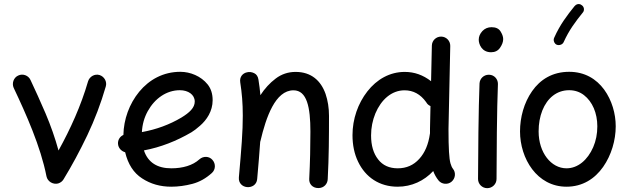

<svg xmlns="http://www.w3.org/2000/svg" viewBox="-20 -893 3137 958"><path d="M70.8 -516.1C47.9 -505.9 38.1 -477.5 48.3 -454.6C109.4 -325.7 183.1 -161.1 211.9 -13.2C217.3 12.7 244.1 28.8 270 22.5C282.2 18.6 291 11.7 296.9 2C338.4 -65.9 377.9 -139.2 415.5 -217.8C452.6 -295.9 483.4 -377 507.8 -461.4C515.1 -485.4 500.5 -511.2 476.6 -518.6C452.6 -525.9 426.8 -511.2 419.4 -487.3C384.3 -365.7 331.1 -249 272 -142.1C254.9 -204.1 233.4 -265.6 207.5 -326.7C181.6 -387.2 156.2 -442.9 132.3 -493.7C122.1 -516.6 93.8 -527.3 70.8 -516.1Z M1037.1 -29.8C1056.2 -46.9 1057.1 -76.2 1040 -95.2C1023.9 -114.3 994.1 -115.2 975.1 -98.1C941.4 -67.4 891.6 -53.2 834.5 -53.2C766.1 -53.2 718.3 -81.5 698.2 -142.6C781.7 -158.2 860.8 -189.5 935.1 -232.9C947.3 -240.2 961.4 -251 978 -265.6C1011.2 -294.4 1041 -337.9 1041 -393.1C1041 -424.8 1032.7 -450.7 1016.1 -471.7C982.9 -513.2 929.2 -534.7 879.9 -534.7C794.4 -534.7 724.6 -495.6 674.8 -435.5C625 -375 597.2 -297.4 595.7 -219.7C578.6 -212.4 567.4 -194.8 568.8 -175.3C570.3 -154.3 585.4 -138.7 604.5 -133.3C618.7 -73.7 646.5 -30.3 689 -2.9C731.4 24.9 779.8 38.6 834.5 38.6C869.1 38.6 904.3 33.7 939.9 24.4C975.1 15.1 1007.3 -2.9 1037.1 -29.8ZM877.4 -442.9C918.9 -442.9 951.7 -420.9 951.7 -386.2C951.7 -355.5 925.8 -331.1 884.8 -306.2C826.2 -271.5 760.7 -247.1 688 -233.9C689.9 -271.5 699.7 -306.6 717.3 -338.4C752.4 -401.9 811 -442.9 877.4 -442.9Z M1171.9 -8.3C1169.4 21.5 1189.9 38.1 1211.9 40.5C1235.4 43 1260.7 29.8 1263.2 0.5C1269.5 -71.8 1274.9 -132.8 1278.3 -185.5C1278.8 -186.5 1278.8 -187.5 1279.3 -188.5C1307.6 -309.1 1354 -442.4 1444.3 -442.4C1511.7 -442.4 1528.8 -357.9 1528.8 -236.3C1528.8 -161.6 1527.3 -87.4 1522.9 0C1521.5 23.9 1538.6 45.4 1568.4 45.4C1597.2 45.4 1614.7 23.4 1615.2 0.5C1621.1 -108.9 1621.6 -212.9 1621.6 -314.9C1621.6 -354.5 1615.7 -391.1 1604.5 -424.3C1581.1 -490.7 1532.7 -534.2 1455.1 -534.2C1417.5 -534.2 1384.3 -522.9 1355.5 -501C1326.2 -479 1300.8 -451.2 1279.3 -418C1276.9 -443.8 1273.9 -469.7 1269.5 -496.1C1267.1 -511.2 1260.3 -522 1248.5 -527.8C1236.3 -533.7 1224.6 -535.2 1212.4 -532.2C1191.4 -527.8 1174.3 -509.8 1178.7 -481.9C1187 -428.7 1191.4 -378.9 1191.4 -315.9C1191.4 -278.3 1189.9 -235.4 1186.5 -186.5C1183.1 -137.2 1178.2 -78.1 1171.9 -8.3Z M1999.5 -534.2C1924.8 -534.2 1859.9 -497.1 1813 -437C1766.1 -377 1738.8 -299.3 1738.8 -218.8C1738.8 -169.4 1748 -125 1766.6 -86.4C1803.7 -8.3 1873.5 38.6 1963.9 38.6C2034.2 38.6 2096.2 9.3 2141.6 -39.6C2147.9 -22.5 2156.7 -6.8 2168 7.3C2183.6 26.9 2213.9 29.8 2232.9 13.7C2252.4 -2.4 2255.9 -32.2 2239.7 -51.3C2234.9 -57.6 2231 -66.4 2227.5 -78.6C2221.2 -102.1 2217.8 -149.9 2217.8 -249L2226.6 -663.6C2227.1 -689 2207 -710 2181.6 -710.4C2156.2 -710.9 2135.3 -690.9 2134.8 -665.5L2130.9 -487.8C2091.3 -518.6 2047.9 -534.2 1999.5 -534.2ZM1831.5 -217.3C1831.5 -255.9 1838.9 -292.5 1853 -327.1C1881.8 -395.5 1933.6 -442.4 1998.5 -442.4C2042 -442.4 2078.1 -422.9 2106.4 -383.3C2111.3 -374 2118.7 -367.7 2127.9 -363.8L2125.5 -250V-228C2125 -227.1 2125 -226.1 2125 -225.1C2117.7 -172.9 2100.1 -130.9 2071.8 -100.1C2043.5 -68.8 2007.8 -53.2 1964.8 -53.2C1922.4 -53.2 1889.6 -67.9 1866.7 -97.7C1843.3 -127.4 1831.5 -167 1831.5 -217.3Z M2368.7 -694.8C2368.7 -673.3 2383.3 -632.3 2430.2 -632.3C2449.7 -632.3 2464.8 -639.6 2475.1 -654.8C2485.4 -669.9 2490.7 -684.1 2490.7 -698.2C2490.7 -709.5 2486.3 -722.2 2477.5 -736.3C2468.8 -750.5 2453.6 -757.3 2432.6 -757.3C2414.6 -757.3 2399.4 -751 2387.2 -738.3C2375 -725.1 2368.7 -710.9 2368.7 -694.8ZM2420.9 -520H2418C2395 -520 2374 -502 2372.6 -476.6C2367.7 -360.8 2365.2 -101.6 2365.2 0C2365.2 25.4 2385.7 45.9 2411.1 45.9C2436.5 45.9 2457.5 25.4 2457.5 0C2457.5 -100.6 2459.5 -360.8 2464.4 -472.2V-475.1C2464.4 -498 2446.3 -519.5 2420.9 -520Z M2819.8 -534.7C2736.3 -534.7 2675.3 -496.1 2634.8 -438C2594.2 -379.9 2574.7 -307.1 2574.7 -237.3C2574.7 -102.1 2659.2 38.6 2806.6 38.6C2886.7 38.6 2947.8 -1 2989.3 -60.1C3030.8 -119.1 3052.2 -193.8 3052.2 -262.7C3052.2 -325.7 3033.2 -392.6 2994.6 -445.8C2955.6 -499 2897.9 -534.7 2819.8 -534.7ZM2819.8 -442.9C2847.7 -442.9 2872.6 -434.6 2893.6 -418.5C2936 -385.7 2960.4 -328.6 2960.4 -262.7C2960.4 -225.1 2953.6 -190.4 2939.9 -158.7C2912.1 -94.7 2863.3 -53.2 2806.6 -53.2C2730 -53.2 2667.5 -131.3 2667.5 -237.3C2667.5 -275.9 2673.8 -310.5 2686 -341.8C2710.9 -403.8 2757.8 -442.9 2819.8 -442.9ZM2883.3 -866.7C2878.9 -870.6 2874 -872.6 2868.2 -872.6C2865.7 -872.6 2856 -873.5 2846.7 -862.3C2810.1 -816.9 2774.4 -770.5 2745.1 -704.6C2743.7 -701.2 2742.7 -697.8 2742.7 -694.3C2742.7 -688 2745.6 -675.3 2757.8 -669.9C2761.2 -668.5 2764.2 -668 2767.6 -668C2774.9 -668 2787.1 -670.9 2792.5 -683.1C2819.8 -743.2 2851.1 -784.7 2887.7 -830.1C2891.6 -834.5 2893.6 -839.8 2893.6 -845.7C2893.6 -848.1 2894.5 -858.4 2883.3 -866.7Z"/></svg>

Font: Mikhak Medium
Style: Regular
Weight: 500
Designer: Amin Abedi
Version: Version 3.2